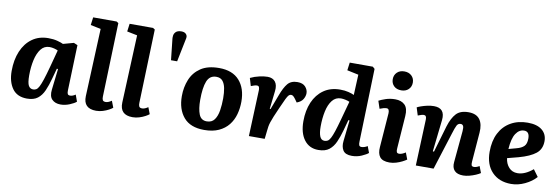

<svg xmlns="http://www.w3.org/2000/svg" viewBox="-57 -1202 4776 1639"><g transform="rotate(10 2331.0 -382.5)"><path d="M542 -118Q541 -96 546 -85.5Q551 -75 568 -75Q589 -75 614 -92L635 -34Q617 -18 578 -2Q539 14 500 14Q453 14 426 -13Q399 -40 406 -99L427 -280L417 -282L392 -191Q376 -131 355.5 -84.5Q335 -38 301 -12Q267 14 209 14Q123 14 81.5 -44.5Q40 -103 40 -196Q40 -293 71.5 -367.5Q103 -442 161.5 -484Q220 -526 301 -526Q345 -526 379 -517Q413 -508 431 -499L522 -524L555 -510ZM248 -72Q263 -72 275 -79.5Q287 -87 298.5 -109Q310 -131 324 -173.5Q338 -216 357 -286L397 -436Q386 -442 365 -447.5Q344 -453 324 -453Q278 -453 249.5 -416Q221 -379 207.5 -318Q194 -257 194 -185Q194 -120 207.5 -96Q221 -72 248 -72Z M726 -681 637 -699 646 -767H849L866 -756L845 -117Q844 -97 850 -85.5Q856 -74 876 -74Q898 -74 927 -94L949 -37Q939 -28 917 -16Q895 -4 866.5 5Q838 14 808 14Q697 14 701 -94Z M1042 -681 953 -699 962 -767H1165L1182 -756L1161 -117Q1160 -97 1166 -85.5Q1172 -74 1192 -74Q1214 -74 1243 -94L1265 -37Q1255 -28 1233 -16Q1211 -4 1182.5 5Q1154 14 1124 14Q1013 14 1017 -94Z M1417 -522H1364L1344 -705Q1343 -711 1343.5 -716Q1344 -721 1344 -724Q1344 -747 1360 -763.5Q1376 -780 1409 -780Q1434 -780 1447 -768Q1460 -756 1460 -740Q1460 -730 1456 -714Z M1745 15Q1625 15 1566.5 -54Q1508 -123 1508 -237Q1508 -314 1535 -380.5Q1562 -447 1622 -487.5Q1682 -528 1781 -528Q1897 -528 1957 -460.5Q2017 -393 2017 -278Q2017 -221 2002.5 -168Q1988 -115 1955.5 -74Q1923 -33 1871 -9Q1819 15 1745 15ZM1754 -61Q1798 -61 1820.5 -92Q1843 -123 1851 -173Q1859 -223 1859 -279Q1859 -328 1851.5 -366.5Q1844 -405 1825 -427.5Q1806 -450 1770 -450Q1713 -450 1690.5 -394.5Q1668 -339 1668 -232Q1668 -154 1686.5 -107.5Q1705 -61 1754 -61Z M2147 -401Q2147 -416 2143 -426.5Q2139 -437 2124 -437Q2114 -437 2101 -433Q2088 -429 2073 -423L2053 -490Q2090 -508 2131.5 -517Q2173 -526 2201 -526Q2246 -526 2268 -497.5Q2290 -469 2284 -417L2266 -260L2273 -259L2321 -386Q2347 -457 2376 -491.5Q2405 -526 2460 -526Q2507 -526 2529.5 -500.5Q2552 -475 2552 -445Q2552 -419 2536.5 -393Q2521 -367 2483 -353L2463 -381Q2451 -397 2443 -403Q2435 -409 2425 -409Q2414 -409 2405 -400Q2396 -391 2382.5 -363.5Q2369 -336 2345 -281Q2323 -232 2310 -200Q2297 -168 2290 -146.5Q2283 -125 2280.5 -108Q2278 -91 2276 -72L2268 0H2131Z M3069 -118Q3068 -95 3073 -85Q3078 -75 3094 -75Q3105 -75 3119 -79.5Q3133 -84 3145 -92L3166 -36Q3149 -21 3109.5 -3.5Q3070 14 3025 14Q2968 14 2948 -18Q2928 -50 2934 -100L2954 -280L2944 -282L2917 -184Q2902 -130 2882 -85Q2862 -40 2828 -13Q2794 14 2734 14Q2656 14 2611.5 -45Q2567 -104 2567 -206Q2567 -299 2598 -371Q2629 -443 2688 -484.5Q2747 -526 2831 -526Q2871 -526 2902.5 -518Q2934 -510 2952 -501L2960 -678L2861 -699L2870 -767H3070L3088 -751ZM2773 -72Q2788 -72 2800.5 -79Q2813 -86 2824.5 -107.5Q2836 -129 2849.5 -169.5Q2863 -210 2881 -276L2925 -437Q2910 -444 2888.5 -448.5Q2867 -453 2850 -453Q2804 -453 2775 -416.5Q2746 -380 2733 -319Q2720 -258 2720 -186Q2720 -133 2732 -102.5Q2744 -72 2773 -72Z M3256 -692Q3256 -727 3279.5 -750.5Q3303 -774 3343 -774Q3382 -774 3406 -751Q3430 -728 3430 -692Q3430 -656 3406 -633Q3382 -610 3344 -610Q3303 -610 3279.5 -633Q3256 -656 3256 -692ZM3271 -398Q3273 -438 3248 -438Q3225 -438 3189 -423L3167 -489Q3187 -500 3225 -513Q3263 -526 3308 -526Q3361 -526 3391 -496.5Q3421 -467 3416 -399L3396 -117Q3394 -96 3398.5 -85Q3403 -74 3420 -74Q3443 -74 3475 -95L3497 -37Q3483 -27 3459.5 -15Q3436 -3 3407.5 5.5Q3379 14 3351 14Q3291 14 3267.5 -16Q3244 -46 3249 -103Z M4137 -33Q4123 -23 4097.5 -12Q4072 -1 4043 6.5Q4014 14 3990 14Q3938 14 3914 -12Q3890 -38 3895 -86L3920 -357Q3923 -391 3916 -403.5Q3909 -416 3894 -416Q3872 -416 3861 -395.5Q3850 -375 3833 -319L3732 0H3578L3594 -402Q3595 -437 3571 -437Q3562 -437 3550 -433.5Q3538 -430 3520 -423L3499 -490Q3509 -496 3533 -504.5Q3557 -513 3586 -519.5Q3615 -526 3643 -526Q3742 -526 3731 -421L3700 -145L3710 -143L3778 -375Q3801 -449 3836.5 -487.5Q3872 -526 3943 -526Q4011 -526 4041 -485Q4071 -444 4065 -370L4045 -117Q4043 -93 4047.5 -83.5Q4052 -74 4069 -74Q4079 -74 4091.5 -78.5Q4104 -83 4115 -90Z M4456 -526Q4537 -526 4580.5 -491Q4624 -456 4624 -395Q4624 -326 4576 -287.5Q4528 -249 4430 -222L4334 -197Q4340 -149 4368.5 -117.5Q4397 -86 4443 -86Q4507 -86 4576 -144L4620 -84Q4583 -42 4524 -14Q4465 14 4405 14Q4301 14 4239.5 -50Q4178 -114 4178 -225Q4178 -319 4212 -386Q4246 -453 4309 -489.5Q4372 -526 4456 -526ZM4484 -393Q4484 -454 4438 -454Q4395 -454 4366.5 -411Q4338 -368 4332 -276L4398 -294Q4441 -305 4462.5 -326Q4484 -347 4484 -393Z"/></g></svg>

Font: Literata 12pt
Style: Bold Italic
Weight: 700
Italic angle: -2°
Designer: Latin by Veronika Burian and Jose Scaglione. Greek by Irene Vlachou. Cyrillic by Vera Evstafieva
Foundry: TypeTogether
Version: Version 3.002